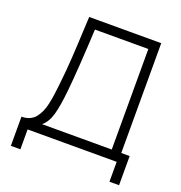

<svg xmlns="http://www.w3.org/2000/svg" viewBox="-147 -846 1027 1091"><g transform="rotate(20 366.5 -300.0)"><path d="M38.6 -56.2Q65.9 -56.2 87.2 -65.7Q108.4 -75.2 122.1 -92.5Q135.7 -109.9 145.5 -132.1Q155.3 -154.3 161.1 -182.1Q167 -210 170.9 -237.5Q174.8 -265.1 178.2 -295.9Q179.2 -306.2 179.7 -311Q184.1 -350.1 187.5 -387.9Q190.9 -425.8 193.6 -470Q196.3 -514.2 197.8 -543.5Q199.2 -572.8 202.1 -631.1Q205.1 -689.5 206.5 -720.2H642.1V-56.2H692.9V120.1H634.8V0H96.2V120.1H38.6ZM163.1 -56.2H584.5V-664.1H261.7Q249 -411.6 236.3 -289.1Q226.6 -190.9 211.4 -137.2Q196.3 -83.5 163.1 -56.2Z"/></g></svg>

Font: Manrope Light
Style: Regular
Weight: 300
Designer: Mikhail Sharanda
Foundry: Mikhail Sharanda
Version: Version 4.505;FEAKit 1.0